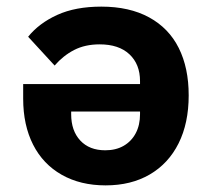

<svg xmlns="http://www.w3.org/2000/svg" viewBox="-20 -548 640 580"><path d="M403 -294V-303Q403 -354 371 -384Q339 -414 281 -414Q237 -414 204 -397Q171 -380 145 -350L65 -437Q98 -478 153 -503Q208 -528 286 -528Q371 -528 430.5 -495.5Q490 -463 520 -403Q550 -343 550 -260Q550 -176 519.5 -115Q489 -54 432.5 -21Q376 12 299 12Q223 12 166.5 -20Q110 -52 80 -111Q50 -170 50 -250V-294ZM195 -203Q195 -153 222.5 -123.5Q250 -94 298 -94Q330 -94 353.5 -107.5Q377 -121 390 -145.5Q403 -170 403 -203V-211H195Z"/></svg>

Font: iA Writer Quattro V
Style: Regular
Weight: 400
Designer: Mike Abbink, Paul van der Laan, Pieter van Rosmalen, Oliver Reichenstein
Foundry: Information Architects Inc.
Version: Version 2.000